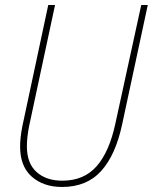

<svg xmlns="http://www.w3.org/2000/svg" viewBox="-20 -734 608 764"><path d="M227 10Q325 10 382.5 -53.5Q440 -117 466 -239L568 -714H542L439 -242Q415 -130 364.5 -72.5Q314 -15 228 -15Q164 -15 125.5 -49.5Q87 -84 87 -152Q87 -188 96 -233L199 -714H172L69 -232Q60 -186 60 -151Q60 -72 106.5 -31Q153 10 227 10Z"/></svg>

Font: Noto Sans UI SemiCondensed Thin
Style: Italic
Weight: 250
Width: 4
Italic angle: -12°
Designer: Monotype Design Team
Foundry: Monotype Imaging Inc.
Version: Version 1.901